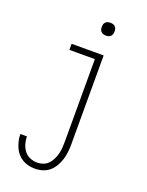

<svg xmlns="http://www.w3.org/2000/svg" viewBox="-170 -792 840 1098"><g transform="rotate(20 250.0 -243.0)"><path d="M185 223Q165 223 145 218.5Q125 214 107.5 203.5Q90 193 77 177.5Q64 162 56 143.5Q48 125 43.5 105Q39 85 39 65H79Q79 88 85.5 110Q92 132 105.5 150Q119 168 140.5 177Q162 186 185 186Q203 186 221 179.5Q239 173 251.5 159.5Q264 146 272.5 129Q281 112 285.5 94Q290 76 291.5 57.5Q293 39 293 20V-483H138V-520H333V20Q333 44 330.5 67.5Q328 91 321 113.5Q314 136 302 157Q290 178 272 193.5Q254 209 231 216Q208 223 185 223ZM306 -631Q298 -631 290.5 -633Q283 -635 277 -641Q271 -647 269 -654.5Q267 -662 267 -670Q267 -678 269 -685.5Q271 -693 277 -699Q283 -705 290.5 -707Q298 -709 306 -709Q314 -709 321.5 -707Q329 -705 335 -699Q341 -693 343 -685.5Q345 -678 345 -670Q345 -662 343 -654.5Q341 -647 335 -641Q329 -635 321.5 -633Q314 -631 306 -631Z"/></g></svg>

Font: Iosevka Curly Slab Extralight
Style: Regular
Weight: 200
Monospace: yes
Designer: Belleve Invis
Foundry: Belleve Invis
Version: Version 22.1.2; ttfautohint (v1.8.4)